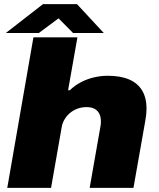

<svg xmlns="http://www.w3.org/2000/svg" viewBox="-20 -905 768 925"><path d="M15 0 141 -725H353L308 -470H316Q341 -494 371 -509.5Q401 -525 434 -532.5Q467 -540 498 -540Q561 -540 602.5 -522Q644 -504 665 -468.5Q686 -433 686 -382Q686 -369 684.5 -354Q683 -339 680 -323L623 0H412L465 -302Q466 -307 466 -312.5Q466 -318 466 -322Q466 -342 458.5 -357Q451 -372 436 -380.5Q421 -389 397 -389Q374 -389 353.5 -381.5Q333 -374 317 -360.5Q301 -347 290.5 -329Q280 -311 277 -291L226 0ZM8 -746 187 -885H351L480 -746H332L235 -844H299L167 -746Z"/></svg>

Font: Archivo SemiExpanded Black
Style: Italic
Weight: 900
Width: 6
Italic angle: -10°
Designer: Hector Gatti
Foundry: Omnibus-Type
Version: Version 2.001